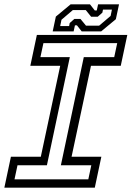

<svg xmlns="http://www.w3.org/2000/svg" viewBox="-37 -860 604 880"><path d="M-17 0 13 -141.5H150L239 -558.5H102L132 -700H546.5L516.5 -558.5H380L291 -141.5H427.5L397.5 0ZM29.5 -38.2H367.8L381.5 -102.5H242L347 -598H486.5L500.2 -662.2H162L148.2 -598H283L178 -102.5H43.2ZM204.5 -716 219 -784 286.5 -840H375.5L397.5 -812H406.5L412.5 -840H508.5L494 -772L426.5 -716H337.5L315.5 -744H306.5L300.5 -716ZM238.8 -740.5H279.8L282.5 -754.5L303.8 -773.2H331.8L357 -742.5H417.5L470 -787L476 -816H435L432.2 -802L410.8 -783.2H380.8L356 -814H297L244.8 -769.5Z"/></svg>

Font: Tourney Thin
Style: Italic
Weight: 100
Italic angle: -12°
Designer: Tyler Finck
Foundry: Etcetera Type Co
Version: Version 1.015